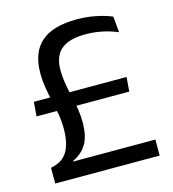

<svg xmlns="http://www.w3.org/2000/svg" viewBox="-99 -733 736 816"><g transform="rotate(-15 268.5 -325.0)"><path d="M41 -296 46 -359H454L449 -296ZM141.5 -70.5H503.5V0H44V-69L58.5 -73Q87.5 -80.5 105.2 -99.2Q123 -118 131.2 -147.5Q139.5 -177 139.5 -217Q139.5 -248 134.2 -279Q129 -310 121.8 -341.5Q114.5 -373 109.2 -404.8Q104 -436.5 104 -469.5Q104 -560 155.2 -605.2Q206.5 -650.5 313.5 -650.5Q355 -650.5 395 -642.5Q435 -634.5 466 -621.5L472.5 -551Q438 -565.5 402.8 -572.5Q367.5 -579.5 331 -579.5Q282.5 -579.5 251.2 -566.2Q220 -553 205 -526.5Q190 -500 190 -459.5Q190 -430.5 195 -400.8Q200 -371 207 -341.2Q214 -311.5 219 -282Q224 -252.5 224 -223.5Q224 -160.5 203.2 -126.2Q182.5 -92 143 -73.5Z"/></g></svg>

Font: Anek Gurmukhi
Style: Regular
Weight: 400
Designer: Sarang Kulkarni (Gurmukhi), Yesha Goshar (Latin)
Foundry: Ek Type
Version: Version 1.003